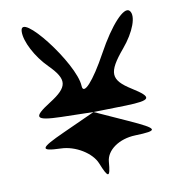

<svg xmlns="http://www.w3.org/2000/svg" viewBox="-92 -913 992 1035"><g transform="rotate(-10 404.0 -395.5)"><path d="M91 -803C89 -749 137 -658 199 -596C287 -508 282 -468 176 -401C70 -334 80 -317 221 -313L397 -309L221 -229C80 -165 74 -150 190 -146C269 -144 355 -91 379 -31C414 57 425 57 432 -31C437 -94 508 -143 596 -146C727 -150 724 -161 574 -229L397 -309L574 -313C715 -317 724 -333 622 -397C518 -462 516 -503 613 -618C680 -697 711 -782 684 -812C657 -842 576 -754 499 -613C422 -472 360 -405 358 -459C353 -583 94 -916 91 -803Z"/></g></svg>

Font: Venom Sans
Style: Regular
Weight: 400
Version: Version 1.001